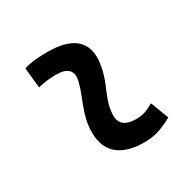

<svg xmlns="http://www.w3.org/2000/svg" viewBox="-122 -665 831 813"><g transform="rotate(-30 293.0 -258.5)"><path d="M471.7 -119.6 505.4 -31.2Q475.6 -14.2 442.4 -2.2Q409.2 9.8 366.2 9.8Q276.4 9.8 232.7 -31.7Q189 -73.2 193.8 -153.3Q196.3 -189.5 207.3 -223.6Q218.3 -257.8 231.4 -290Q244.6 -322.3 252 -352.1Q261.2 -388.7 244.1 -407.2Q227.1 -425.8 184.6 -425.8Q138.2 -425.8 95.2 -414.6L85 -513.7Q113.8 -522 142.6 -524.7Q171.4 -527.3 200.2 -527.3Q303.2 -527.3 344.7 -481.2Q386.2 -435.1 364.3 -345.2Q356.4 -311.5 343.8 -282.2Q331.1 -252.9 320.6 -224.1Q310.1 -195.3 307.6 -162.1Q302.7 -92.8 385.3 -92.8Q409.7 -92.8 428 -98.9Q446.3 -105 471.7 -119.6Z"/></g></svg>

Font: Cascadia Mono Medium
Style: Italic
Weight: 500
Italic angle: -10°
Monospace: yes
Designer: Aaron Bell
Foundry: Saja Typeworks
Version: Version 2407.024